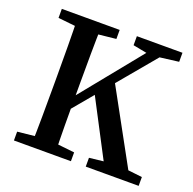

<svg xmlns="http://www.w3.org/2000/svg" viewBox="-112 -726 845 839"><g transform="rotate(20 311.0 -306.0)"><path d="M37 0V-41L161 -54H183L302 -41V0ZM115 0Q117 -69 117.5 -140.5Q118 -212 118 -285V-326Q118 -397 117.5 -468.5Q117 -540 115 -612H226Q224 -542 223.5 -470.5Q223 -399 223 -326V-268Q223 -209 223.5 -140Q224 -71 226 0ZM172 -154V-215L494 -612H555ZM371 0V-41L486 -54H503L617 -41V0ZM462 0 290 -329 355 -407 578 0ZM37 -570V-612H306V-570L183 -557H161ZM386 -570V-612H598V-570L495 -557L474 -553Z"/></g></svg>

Font: Lisu Bosa SemiBold
Style: Regular
Weight: 600
Designer: David Morse, Annie Olsen, Victor Gaultney, Frank Grießhammer (Latin)
Foundry: SIL International
Version: Version 2.000